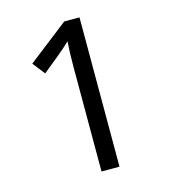

<svg xmlns="http://www.w3.org/2000/svg" viewBox="-107 -800 786 887"><g transform="rotate(-15 286.0 -357.0)"><path d="M355 0H269V-499Q269 -542 270 -568Q271 -594 273 -622Q257 -606 244 -595Q231 -584 211 -567L135 -505L89 -564L282 -714H355Z"/></g></svg>

Font: RS Noto Sans
Style: Regular
Weight: 400
Designer: Monotype Design Team
Foundry: Monotype Imaging Inc.
Version: Version 3.10